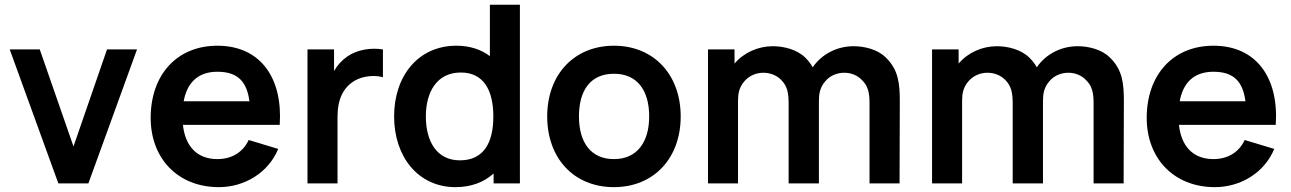

<svg xmlns="http://www.w3.org/2000/svg" viewBox="-20 -770 5419 806"><path d="M429.2 -562.5 288.5 -155.2 146.9 -562.5H20.8L225 0H351L555.2 -562.5Z M747.9 -245.8H1154.2C1167.7 -440.6 1075 -578.1 892.7 -578.1C722.9 -578.1 612.5 -456.3 612.5 -275C612.5 -106.3 725 15.6 899 15.6C1005.2 15.6 1106.2 -43.8 1147.9 -144.8L1024 -182.3C999 -129.2 951 -102.1 892.7 -102.1C806.2 -102.1 757.3 -157.3 747.9 -245.8ZM892.7 -468.8C981.2 -468.8 1016.7 -424 1027.1 -344.8H751C764.6 -418.8 807.3 -468.8 892.7 -468.8Z M1438.5 -533.3C1414.6 -516.7 1395.8 -495.8 1382.3 -471.9V-562.5H1270.8V0H1396.9V-279.2C1396.9 -352.1 1419.8 -403.1 1470.8 -432.3C1506.2 -452.1 1554.2 -455.2 1587.5 -445.8V-562.5C1537.5 -570.8 1479.2 -561.5 1438.5 -533.3Z M2036.5 -750V-534.4C1999 -562.5 1952.1 -578.1 1895.8 -578.1C1736.5 -578.1 1634.4 -452.1 1634.4 -281.2C1634.4 -112.5 1735.4 15.6 1891.7 15.6C1958.3 15.6 2011.5 -5.2 2052.1 -41.7V0H2162.5V-750ZM1910.4 -96.9C1812.5 -96.9 1767.7 -178.1 1767.7 -281.2C1767.7 -383.3 1813.5 -465.6 1914.6 -465.6C2010.4 -465.6 2051 -390.6 2051 -281.2C2051 -171.9 2011.5 -96.9 1910.4 -96.9Z M2557.3 15.6C2725 15.6 2837.5 -106.3 2837.5 -281.2C2837.5 -455.2 2726 -578.1 2557.3 -578.1C2390.6 -578.1 2277.1 -457.3 2277.1 -281.2C2277.1 -107.3 2387.5 15.6 2557.3 15.6ZM2705.2 -281.2C2705.2 -176 2656.3 -102.1 2557.3 -102.1C2460.4 -102.1 2410.4 -171.9 2410.4 -281.2C2410.4 -387.5 2456.3 -460.4 2557.3 -460.4C2655.2 -460.4 2705.2 -390.6 2705.2 -281.2Z M3700 -527.1C3665.6 -562.5 3609.4 -576 3563.5 -576C3494.8 -576 3430.2 -543.8 3391.7 -487.5C3384.4 -501 3374 -514.6 3361.5 -527.1C3326 -562.5 3269.8 -576 3224 -576C3162.5 -576 3102.1 -549 3063.5 -503.1V-562.5H2952.1V0H3078.1V-345.8C3078.1 -376 3082.3 -403.1 3105.2 -429.2C3125 -452.1 3154.2 -464.6 3184.4 -464.6C3212.5 -464.6 3240.6 -454.2 3259.4 -434.4C3284.4 -409.4 3290.6 -381.2 3290.6 -335.4V0H3417.7V-343.8V-345.8C3417.7 -376 3421.9 -403.1 3444.8 -429.2C3463.5 -452.1 3493.8 -464.6 3524 -464.6C3552.1 -464.6 3579.2 -454.2 3597.9 -434.4C3624 -409.4 3630.2 -381.2 3630.2 -335.4V0H3756.3L3757.3 -343.8C3757.3 -417.7 3752.1 -476 3700 -527.1Z M4640.6 -527.1C4606.2 -562.5 4550 -576 4504.2 -576C4435.4 -576 4370.8 -543.8 4332.3 -487.5C4325 -501 4314.6 -514.6 4302.1 -527.1C4266.7 -562.5 4210.4 -576 4164.6 -576C4103.1 -576 4042.7 -549 4004.2 -503.1V-562.5H3892.7V0H4018.8V-345.8C4018.8 -376 4022.9 -403.1 4045.8 -429.2C4065.6 -452.1 4094.8 -464.6 4125 -464.6C4153.1 -464.6 4181.2 -454.2 4200 -434.4C4225 -409.4 4231.2 -381.2 4231.2 -335.4V0H4358.3V-343.8V-345.8C4358.3 -376 4362.5 -403.1 4385.4 -429.2C4404.2 -452.1 4434.4 -464.6 4464.6 -464.6C4492.7 -464.6 4519.8 -454.2 4538.5 -434.4C4564.6 -409.4 4570.8 -381.2 4570.8 -335.4V0H4696.9L4697.9 -343.8C4697.9 -417.7 4692.7 -476 4640.6 -527.1Z M4929.2 -245.8H5335.4C5349 -440.6 5256.3 -578.1 5074 -578.1C4904.2 -578.1 4793.8 -456.3 4793.8 -275C4793.8 -106.3 4906.3 15.6 5080.2 15.6C5186.5 15.6 5287.5 -43.8 5329.2 -144.8L5205.2 -182.3C5180.2 -129.2 5132.3 -102.1 5074 -102.1C4987.5 -102.1 4938.5 -157.3 4929.2 -245.8ZM5074 -468.8C5162.5 -468.8 5197.9 -424 5208.3 -344.8H4932.3C4945.8 -418.8 4988.5 -468.8 5074 -468.8Z"/></svg>

Font: Manrope3 Bold
Style: Regular
Weight: 700
Designer: Mikhail Sharanda
Foundry: Mikhail Sharanda
Version: Version 3.000;PS 003.000;hotconv 1.0.88;makeotf.lib2.5.64775